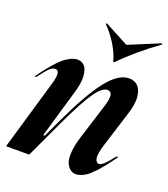

<svg xmlns="http://www.w3.org/2000/svg" viewBox="-140 -834 824 943"><g transform="rotate(20 272.0 -362.5)"><path d="M105 -369.1Q126 -439.9 95.2 -439.9Q80.1 -439.9 63.5 -423.1Q46.9 -406.2 20 -370.1H11.2Q30.8 -397 42.7 -412.6Q54.7 -428.2 75 -451.4Q95.2 -474.6 110.8 -487.5Q126.5 -500.5 145.8 -510.3Q165 -520 182.1 -520Q205.1 -520 219.2 -504.6Q233.4 -489.3 236.6 -453.9Q239.7 -418.5 222.2 -360.8L149.9 -113.8H158.2L204.1 -211.9Q276.9 -366.7 336.2 -443.4Q395.5 -520 452.1 -520Q480.5 -520 498 -502.7Q515.6 -485.4 519.8 -448.2Q523.9 -411.1 504.9 -353L446.8 -168Q439.9 -146 437 -128.9Q434.1 -111.8 434.8 -101.8Q435.5 -91.8 439 -85.4Q442.4 -79.1 446.5 -76.7Q450.7 -74.2 456.1 -74.2Q475.1 -74.2 520 -133.3Q522.5 -136.7 523.9 -138.2H533.2Q517.1 -115.7 511 -107.7Q504.9 -99.6 489 -79.3Q473.1 -59.1 464.6 -50Q456.1 -41 441.2 -26.4Q426.3 -11.7 415.5 -5.1Q404.8 1.5 391.6 6.8Q378.4 12.2 366.2 12.2Q349.6 12.2 336.4 2.4Q323.2 -7.3 314.9 -26.9Q306.6 -46.4 308.8 -81.8Q311 -117.2 325.2 -163.1L387.2 -360.8Q397.9 -400.9 392.8 -415.5Q387.7 -430.2 371.1 -430.2Q343.3 -430.2 307.4 -378.7Q271.5 -327.1 212.9 -203.1L118.2 0H-2.9ZM252 -731.9 255.9 -736.8 381.8 -669.9 543.9 -736.8 546.9 -731.9Q432.6 -649.4 355 -568.8H350.1Q340.3 -608.9 313.7 -652.8Q287.1 -696.8 252 -731.9Z"/></g></svg>

Font: Nyght Serif Medium Italic
Style: Regular
Weight: 500
Italic angle: -16°
Designer: Maksym Kobuzan
Version: Version 0.410;Glyphs 3.1.2 (3151)